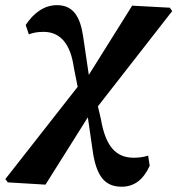

<svg xmlns="http://www.w3.org/2000/svg" viewBox="-57 -516 674 730"><path d="M-27.3 177.4 116 186 283.8 -80.9 301.4 -94 597.7 -473.9 588.8 -486.7 445.5 -494.5 268.4 -211.7 250.9 -202 -36.7 164.9 -27.3 177.4ZM241.3 -170.9 286 -195 259.2 -376.6C248.4 -451.1 222.5 -496.4 159.5 -496.4C111.2 -496.4 71.3 -467.1 40.7 -421.1L52.6 -385.4C66.6 -390.5 82.2 -394.9 108.2 -394.9C173.7 -394.9 211.6 -347.5 224 -257.6L241.3 -170.9ZM405.7 193.9C454 193.9 488.2 166.7 512.2 114.3L506.2 75.6C490.7 80.7 473.2 83.7 451.5 83.7C384.1 83.7 344.4 40.8 326.8 -62.3L309.2 -137.7L269.3 -123.1L294.7 52.5C308.4 153.4 340.8 193.9 405.7 193.9Z"/></svg>

Font: Source Serif Variable
Style: Italic
Weight: 389
Italic angle: -12°
Designer: Frank Grießhammer
Foundry: Adobe Systems Incorporated
Version: Version 3.001;hotconv 1.0.111;makeotfexe 2.5.65597